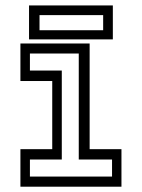

<svg xmlns="http://www.w3.org/2000/svg" viewBox="-20 -704 535 724"><path d="M57 0V-141.5H177V-398.5H57V-540H318V-141.5H438V0ZM92.8 -38.2H402.5V-102.5H277V-502.2H92.8V-438H213V-102.5H92.8ZM89.5 -555.5V-683.5H405.5V-555.5ZM129 -590H369V-647H129Z"/></svg>

Font: Tourney Thin
Style: Regular
Weight: 100
Designer: Tyler Finck
Foundry: Etcetera Type Co
Version: Version 1.015